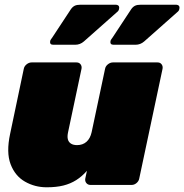

<svg xmlns="http://www.w3.org/2000/svg" viewBox="-20 -785 782 815"><path d="M178 10Q128 10 86 -14Q44 -38 25 -88Q6 -138 23 -217L81 -493Q83 -504 93 -512Q103 -520 114 -520H305Q316 -520 322 -512Q328 -504 326 -493L269 -224Q265 -206 268 -194Q271 -182 281 -175.5Q291 -169 307 -169Q331 -169 347 -183Q363 -197 369 -224L426 -493Q428 -504 438 -512Q448 -520 459 -520H649Q660 -520 666 -512Q672 -504 670 -493L571 -27Q569 -16 559.5 -8Q550 0 539 0H364Q353 0 346.5 -8Q340 -16 342 -27L349 -60Q328 -36 303.5 -20.5Q279 -5 249 2.5Q219 10 178 10ZM462 -595Q446 -595 449 -611Q450 -615 453 -619Q456 -623 458 -626L537 -746Q544 -756 553 -760.5Q562 -765 578 -765H725Q746 -765 741 -746Q740 -739 732 -733L592 -609Q576 -595 555 -595ZM206 -595Q190 -595 193 -611Q194 -615 197 -619Q200 -623 202 -626L281 -746Q288 -756 297 -760.5Q306 -765 322 -765H469Q490 -765 485 -746Q484 -739 476 -733L336 -609Q320 -595 299 -595Z"/></svg>

Font: Rubik Black
Style: Italic
Weight: 900
Italic angle: -12°
Designer: Hubert and Fischer
Foundry: Hubert and Fischer
Version: Version 2.300;gftools[0.9.30]